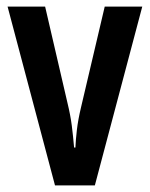

<svg xmlns="http://www.w3.org/2000/svg" viewBox="-20 -614 455 583"><path d="M147 -51 3 -594H117L185 -301Q194 -264 198 -232.5Q202 -201 205 -166H209Q210 -190 213.5 -220Q217 -250 226 -288L298 -594H412L268 -51Z"/></svg>

Font: Noto Sans Tamil UI ExtraCondensed SemiBold
Style: Regular
Weight: 600
Width: 2
Designer: Jelle Bosma - Monotype Design Team
Foundry: Monotype Imaging Inc.
Version: Version 2.004; ttfautohint (v1.8.4.7-5d5b)